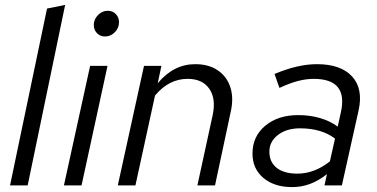

<svg xmlns="http://www.w3.org/2000/svg" viewBox="-20 -757 1538 784"><path d="M21 0 172 -722 246 -737 93 0Z M409 -608Q389 -608 376 -621.5Q363 -635 363 -655Q363 -670 371 -683.5Q379 -697 392 -705Q405 -713 420 -713Q440 -713 453 -699.5Q466 -686 466 -666Q466 -643 449 -625.5Q432 -608 409 -608ZM241 0 348 -488H419L313 0Z M461 0 568 -488H639L624 -417Q689 -495 777 -495Q832 -495 869 -470Q906 -445 920.5 -401Q935 -357 922 -300L858 0H786L848 -285Q863 -353 835 -394Q807 -435 746 -435Q670 -435 613 -367L533 0Z M1173 7Q1100 7 1055.5 -30.5Q1011 -68 1011 -130Q1011 -200 1063 -243.5Q1115 -287 1198 -287Q1245 -287 1286.5 -275Q1328 -263 1359 -240L1372 -299Q1402 -435 1261 -435Q1231 -435 1197.5 -426.5Q1164 -418 1121 -398L1101 -455Q1196 -495 1274 -495Q1372 -495 1418 -444.5Q1464 -394 1444 -305L1376 0H1305L1315 -46Q1281 -19 1246 -6Q1211 7 1173 7ZM1194 -48Q1264 -48 1327 -98L1348 -191Q1293 -233 1205 -233Q1150 -233 1115 -206Q1080 -179 1080 -138Q1080 -95 1110 -71.5Q1140 -48 1194 -48Z"/></svg>

Font: Red Hat Text VF
Style: Italic
Weight: 400
Italic angle: -12°
Designer: Pentagram, MCKL
Foundry: Pentagram, MCKL
Version: Version 1.023